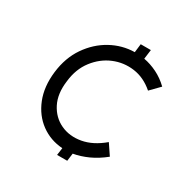

<svg xmlns="http://www.w3.org/2000/svg" viewBox="-140 -753 792 820"><g transform="rotate(30 256.0 -343.0)"><path d="M449 -155Q413 -126 376.5 -109.5Q340 -93 305 -87L300 -49H250L255 -85Q195 -89 148.5 -123Q102 -157 78.5 -215.5Q55 -274 64 -350Q73 -425 110.5 -479.5Q148 -534 202.5 -564Q257 -594 318 -595L323 -637H373L367 -591Q400 -585 432.5 -569Q465 -553 493 -526L449 -481Q404 -520 352 -527Q300 -534 252 -514Q204 -494 170 -450Q136 -406 129 -343Q120 -277 143.5 -231Q167 -185 211 -164.5Q255 -144 308.5 -153.5Q362 -163 414 -207Z"/></g></svg>

Font: Kulim Park Light
Style: Italic
Weight: 300
Italic angle: -8°
Designer: Noponies / Dale Sattler
Foundry: Noponies
Version: Version 1.000; ttfautohint (v1.8.3)